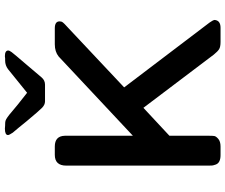

<svg xmlns="http://www.w3.org/2000/svg" viewBox="-90 -854 943 804"><g transform="rotate(-90 382.0 -451.5)"><path d="M219 -890Q219 -903 246 -903Q248 -903 252.5 -902.5Q257 -902 260 -902H263Q273 -902 278.5 -900.5Q284 -899 294 -892Q304 -885 313 -877Q322 -869 346 -849.5Q370 -830 396 -810Q404 -817 495 -890Q511 -902 531 -902H540Q541 -902 544 -902.5Q547 -903 549 -903Q573 -903 573 -889Q573 -884 566 -874.5Q559 -865 516 -815Q483 -776 460 -749Q448 -735 430 -735H360Q346 -735 333.5 -747Q321 -759 276 -813Q248 -848 229 -870Q219 -885 219 -890ZM91 -49V-646Q91 -694 136 -694H171Q215 -694 216 -652V-367L548 -678Q568 -694 599 -694H666Q695 -694 695 -674Q695 -670 694 -666.5Q693 -663 689.5 -659Q686 -655 684 -653Q682 -651 676 -645.5Q670 -640 669 -639L419 -404V-403L690 -46Q700 -32 701 -25Q699 0 668 0H609Q588 0 578.5 -6Q569 -12 556 -28L333 -323L216 -214V-47Q216 -34 215 -26.5Q214 -19 203 -9.5Q192 0 171 0H135Q119 0 109 -5Q99 -10 95.5 -20Q92 -30 91.5 -34.5Q91 -39 91 -49Z"/></g></svg>

Font: CMU Sans Serif
Style: Bold
Weight: 700
Version: Version 0.7.0